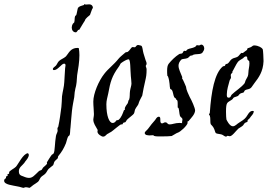

<svg xmlns="http://www.w3.org/2000/svg" viewBox="-195 -641 1291 926"><path d="M185 -409C183 -409 181 -410 179 -410C144 -410 136 -383 123 -369C112 -359 98 -355 90 -347C83 -341 81 -332 75 -325C70 -319 60 -315 60 -308C60 -304 62 -303 66 -303C84 -303 102 -334 114 -334C118 -334 121 -332 121 -326C121 -321 119 -315 119 -311C117 -290 117 -267 115 -245C114 -222 107 -200 104 -176C103 -159 103 -142 101 -125C97 -95 93 -62 86 -30C86 -28 82 -27 82 -20C82 -17 83 -14 83 -11C83 -3 77 4 75 14C69 48 70 88 64 98C62 103 54 104 53 108C53 107 31 141 31 142C31 144 32 146 32 147C32 152 18 162 13 167C10 170 9 175 6 178C2 181 -4 181 -8 185C-29 205 -38 217 -55 217C-62 217 -71 215 -82 210C-97 205 -104 202 -104 184C-104 166 -87 157 -78 145C-74 140 -73 136 -67 130C-67 130 -56 117 -56 106C-56 104 -57 101 -60 98C-83 99 -107 151 -118 163C-125 171 -151 183 -151 190C-151 191 -151 193 -151 195C-151 199 -159 197 -159 201C-159 202 -158 204 -158 206C-158 209 -166 208 -166 212C-166 213 -166 215 -166 216C-166 222 -175 219 -175 231C-175 250 -133 253 -111 258C-98 260 -86 265 -83 265C-78 265 -76 262 -71 262C-62 262 -56 265 -53 265C-51 265 -44 259 -34 251C-27 246 -16 240 -12 236C-6 231 -4 222 2 214C8 207 18 203 24 196C30 190 33 181 39 174C46 167 56 161 61 156C64 152 65 142 68 138C72 132 79 128 83 123C85 120 84 115 86 112C104 90 112 76 123 50C127 39 129 25 134 17C134 16 140 13 141 10C144 0 143 -15 145 -26C148 -55 149 -82 152 -106C155 -133 160 -155 163 -172C165 -184 164 -194 167 -205C168 -215 172 -224 173 -234C176 -249 175 -264 177 -278C182 -308 188 -343 188 -375C188 -387 187 -398 185 -409ZM250 -613C246 -619 240 -620 234 -620C229 -620 223 -619 219 -619C215 -619 213 -621 213 -621C211 -621 210 -618 210 -617C198 -613 187 -611 181 -603C179 -599 175 -573 173 -569C173 -567 167 -565 167 -562C164 -555 166 -542 163 -533C163 -532 156 -527 156 -526C153 -521 151 -514 151 -508C151 -496 158 -485 171 -485C175 -485 182 -497 182 -497C183 -497 185 -497 187 -497C187 -497 214 -542 214 -541C217 -554 236 -565 239 -569C242 -575 244 -585 247 -591C249 -598 253 -601 253 -605C253 -607 252 -610 250 -613Z M512 -307C512 -313 508 -319 508 -322C508 -327 512 -328 512 -333C513 -340 507 -349 505 -358L497 -384C493 -397 493 -415 487 -420C484 -422 475 -423 472 -424C460 -424 462 -413 454 -413C452 -413 448 -414 445 -414C437 -414 434 -400 421 -391C418 -389 413 -390 410 -388C398 -377 385 -368 377 -358C354 -329 327 -310 308 -285C281 -251 255 -190 255 -151C255 -130 258 -107 258 -91C258 -78 255 -72 255 -65C255 -45 267 -32 275 -16C276 -15 276 -14 276 -13C276 -11 275 -8 275 -6C275 7 297 18 301 18C315 18 315 8 327 3C331 0 336 -2 341 -5C348 -9 384 -41 389 -41C390 -41 393 -41 394 -41C397 -41 397 -46 399 -48C402 -51 407 -50 410 -52C412 -54 415 -60 417 -63C426 -72 448 -88 450 -92C454 -97 454 -107 457 -114C464 -128 473 -134 475 -147C478 -157 489 -175 491 -180C496 -205 499 -226 505 -249C510 -271 512 -280 512 -307ZM439 -238C439 -228 434 -216 432 -202C430 -189 432 -173 428 -161C423 -157 424 -149 421 -143C418 -138 407 -126 407 -117C407 -115 407 -113 407 -111C407 -109 404 -111 403 -110C397 -94 391 -75 377 -63C374 -61 369 -62 366 -60C363 -56 359 -48 348 -48C332 -48 318 -81 318 -138C318 -157 323 -170 327 -190C337 -246 345 -274 377 -318C382 -324 385 -333 388 -336C401 -346 418 -355 425 -355C435 -355 433 -308 436 -274C437 -261 439 -248 439 -238Z M782 -388C787 -395 790 -401 790 -408C790 -418 783 -426 776 -426C772 -426 769 -422 765 -422C762 -422 758 -423 755 -423C751 -423 750 -417 746 -415C733 -408 719 -408 710 -403C707 -402 704 -395 700 -395C699 -395 697 -396 695 -396C688 -396 688 -386 684 -384C679 -381 674 -383 669 -380C651 -369 631 -349 619 -334C613 -327 611 -315 611 -300C611 -293 611 -286 612 -277C612 -273 615 -274 615 -273C625 -246 622 -224 626 -212C627 -211 633 -209 633 -208C640 -200 640 -182 645 -173C648 -167 655 -167 655 -162C655 -157 658 -160 659 -158C662 -154 662 -146 662 -138C662 -132 662 -126 662 -124C662 -120 665 -122 666 -120C670 -108 669 -95 673 -82C676 -74 685 -74 685 -64C685 -60 683 -56 683 -51C683 -50 683 -48 684 -47C679 -48 673 -48 669 -48C650 -48 636 -41 624 -41C610 -41 614 -51 602 -51C595 -51 593 -46 587 -46C570 -46 586 -78 571 -78C561 -78 557 -67 553 -62C540 -48 532 -37 520 -21C513 -11 503 -7 503 1C503 5 508 11 516 11C521 12 525 12 527 12C534 12 538 11 545 11C545 17 563 17 581 17C603 17 627 16 633 15C638 13 657 0 662 -1C674 -4 707 -34 710 -48C710 -49 709 -51 709 -53C709 -57 715 -55 716 -59C728 -73 745 -90 746 -108C746 -120 729 -158 720 -173C714 -186 703 -208 702 -223C702 -223 687 -259 684 -262C683 -262 683 -262 683 -263C683 -265 684 -267 684 -268V-269C676 -290 666 -308 666 -324C666 -334 670 -344 680 -354C686 -358 698 -356 710 -361C716 -364 721 -373 726 -373C727 -373 729 -373 730 -373C734 -373 734 -376 735 -376C751 -383 773 -376 782 -388Z M1076 -346C1076 -359 1074 -401 1072 -404C1068 -411 1052 -421 1032 -422C1023 -422 1023 -418 1017 -415C1011 -411 1003 -410 999 -408C997 -406 998 -402 996 -400C989 -396 977 -385 976 -385C975 -385 973 -386 971 -386C966 -386 957 -371 952 -368C943 -362 930 -362 923 -356C917 -353 909 -338 904 -335C902 -333 896 -333 893 -331C892 -330 891 -325 890 -324C887 -321 882 -323 879 -320C840 -287 824 -200 817 -98C817 -95 813 -90 813 -91C813 -86 816 -85 817 -83C821 -72 818 -51 821 -43C822 -40 830 -34 835 -25C841 -15 842 -3 846 1C851 5 867 5 875 8C881 10 889 18 895 18C898 18 900 14 903 14C906 14 910 16 913 16C925 16 941 -8 955 -21C962 -26 971 -30 977 -36C980 -39 982 -44 985 -47C989 -51 999 -52 999 -55C999 -56 999 -59 999 -60C999 -63 1009 -69 1010 -72C1017 -84 1028 -89 1029 -105C1026 -106 1024 -106 1022 -106C1007 -106 998 -83 992 -76C984 -65 967 -55 959 -50C948 -44 940 -32 928 -32C912 -32 898 -62 897 -65C896 -71 895 -86 895 -102C895 -152 902 -145 923 -160C928 -163 929 -168 933 -171C939 -174 947 -175 952 -178C957 -181 957 -185 963 -189C968 -193 975 -192 981 -196C982 -197 983 -202 985 -204C990 -209 997 -209 1003 -211C1018 -215 1019 -223 1032 -240C1053 -267 1074 -296 1076 -346ZM1007 -346C1007 -342 1008 -338 1008 -335C1008 -320 1003 -304 1003 -291C1002 -273 1000 -273 992 -258C988 -252 987 -243 985 -240C970 -220 939 -201 923 -185C918 -181 919 -170 908 -170C898 -170 899 -179 899 -187C899 -208 907 -232 912 -251C913 -257 919 -262 919 -267C919 -271 918 -275 918 -278C918 -287 926 -288 926 -292C926 -293 926 -295 926 -297C927 -295 945 -334 952 -342C957 -349 968 -354 977 -360C979 -361 984 -369 991 -369C1000 -369 996 -359 999 -353C1000 -352 1006 -347 1007 -346Z"/></svg>

Font: Jim Nightshade
Style: Regular
Weight: 400
Designer: Astigmatic (AOETI)
Foundry: Astigmatic (AOETI)
Version: Version 1.000